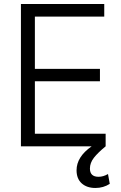

<svg xmlns="http://www.w3.org/2000/svg" viewBox="-20 -727 602 954"><path d="M84 -707H498V-644.5H153.3V-384.8H476.6V-323.2H153.3V-62.5H504.9V0Q466.8 31.2 446.8 56.6Q426.8 82 426.8 110.4Q426.8 151.4 469.7 151.4Q493.2 151.4 516.6 137.7L525.4 186.5Q493.7 207 454.1 207Q411.6 207 386 184.1Q360.4 161.1 360.4 119.1Q360.4 52.2 435.5 0H84Z"/></svg>

Font: Pretendard GOV Light
Style: Regular
Weight: 300
Designer: Base glyphs from Inter by Rasmus Andersson; Hangeul glyphs from Noto Sans CJK(Source Han Sans) by Jang Soo-young and Kan
Foundry: Kil Hyung-jin
Version: Version 1.309